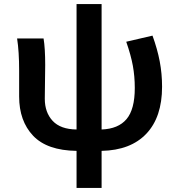

<svg xmlns="http://www.w3.org/2000/svg" viewBox="-20 -728 879 943"><path d="M356 13Q211 11 142.5 -61.5Q74 -134 74 -254V-381Q74 -475 64 -539H194Q202 -491 202 -409L200 -243Q200 -176 238.5 -134.5Q277 -93 356 -92V-708H479V-92Q561 -95 601.5 -143Q642 -191 642 -296Q642 -353 632.5 -405Q623 -457 600 -523L729 -553Q753 -487 764.5 -426.5Q776 -366 776 -302Q776 -153 699 -71.5Q622 10 479 13V195H356Z"/></svg>

Font: Nebula Sans Semibold
Style: Regular
Weight: 600
Designer: Paul D. Hunt for Adobe (as Source Sans)
Foundry: Nebula Entertainment & Broadcasting LLC
Version: Version 1.010